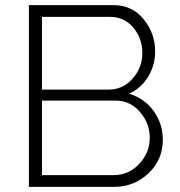

<svg xmlns="http://www.w3.org/2000/svg" viewBox="-20 -730 702 750"><path d="M425 0H93V-710H424Q496 -710 541 -655Q586 -600 586 -529Q586 -475 558.5 -430Q531 -385 484 -364Q544 -346 580 -296.5Q616 -247 616 -184Q616 -106 560 -53Q504 0 425 0ZM144 -664V-380H404Q460 -380 498 -423Q536 -466 536 -522Q536 -581 500.5 -622.5Q465 -664 410 -664ZM432 -337H144V-46H425Q483 -46 524 -90Q565 -134 565 -191Q565 -249 526.5 -293Q488 -337 432 -337Z"/></svg>

Font: Raleway-v4020 Light
Style: Regular
Weight: 300
Designer: Matt McInerney, Pablo Impallari, Rodrigo Fuenzalida
Foundry: Matt McInerney, Pablo Impallari, Rodrigo Fuenzalida
Version: Version 4.020;PS 004.020;hotconv 1.0.88;makeotf.lib2.5.64775